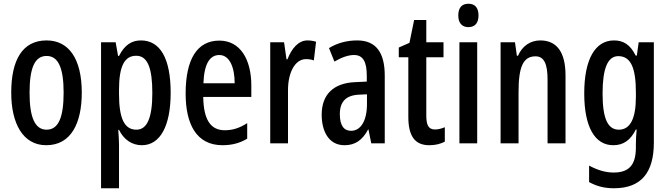

<svg xmlns="http://www.w3.org/2000/svg" viewBox="-20 -766 3575 1026"><path d="M417 -271C417 -453 347 -550 229 -550C99 -550 40 -444 40 -271C40 -107 102 10 227 10C360 10 417 -108 417 -271ZM138 -270C138 -402 165 -467 229 -467C292 -467 320 -402 320 -271C320 -138 292 -73 229 -73C166 -73 138 -140 138 -270Z M733 -550C685 -550 646 -527 616 -467H611L598 -540H520V240H616V6C616 -14 614 -40 612 -72H616C642 -19 686 10 738 10C836 10 892 -93 892 -270C892 -454 836 -550 733 -550ZM708 -468C769 -468 794 -402 794 -269C794 -136 766 -73 709 -73C645 -73 616 -132 616 -264V-286C616 -412 645 -468 708 -468Z M1152 -549C1033 -549 972 -449 972 -266C972 -105 1028 10 1169 10C1218 10 1262 -1 1301 -25V-108C1259 -81 1222 -70 1181 -70C1104 -70 1068 -128 1066 -248H1323V-309C1323 -447 1265 -549 1152 -549ZM1152 -472C1207 -472 1234 -406 1234 -321H1067C1071 -425 1101 -472 1152 -472Z M1623 -550C1575 -550 1539 -508 1516 -449H1511L1498 -540H1424V0H1519V-280C1518 -379 1557 -450 1615 -450C1631 -450 1645 -448 1657 -443L1669 -543C1652 -548 1638 -550 1623 -550Z M1889 -550C1833 -550 1782 -536 1738 -509L1767 -437C1807 -460 1841 -472 1872 -472C1920 -472 1940 -436 1940 -361V-330L1877 -327C1763 -322 1699 -262 1699 -153C1699 -67 1735 10 1821 10C1879 10 1917 -18 1947 -74H1949L1964 0H2036V-362C2036 -483 1991 -550 1889 -550ZM1896 -260 1941 -262V-210C1941 -121 1908 -67 1856 -67C1818 -67 1796 -95 1796 -156C1796 -222 1828 -256 1896 -260Z M2305 -74C2268 -74 2258 -100 2258 -150V-460H2350V-540H2258V-659H2193L2168 -537L2111 -512V-460H2162V-142C2162 -40 2196 10 2274 10C2307 10 2334 3 2357 -9V-86C2339 -79 2322 -74 2305 -74Z M2483 -746C2447 -746 2429 -724 2429 -683C2429 -643 2449 -621 2483 -621C2518 -621 2537 -643 2537 -683C2537 -723 2520 -746 2483 -746ZM2530 -540H2435V0H2530Z M2867 -550C2815 -550 2771 -521 2748 -468H2742L2732 -540H2655V0H2751V-274C2751 -410 2776 -465 2842 -465C2888 -465 2906 -423 2906 -341V0H3002V-363C3002 -488 2955 -550 2867 -550Z M3261 -550C3162 -550 3102 -452 3102 -267C3102 -87 3159 10 3257 10C3312 10 3349 -17 3378 -74H3382C3379 -44 3378 -14 3378 8V23C3378 120 3337 156 3259 156C3217 156 3175 144 3128 119V207C3168 229 3209 240 3261 240C3410 240 3474 152 3474 -4V-540H3393L3383 -469H3377C3348 -527 3312 -550 3261 -550ZM3284 -466C3349 -466 3378 -407 3378 -273V-247C3378 -131 3347 -73 3287 -73C3228 -73 3200 -132 3200 -266C3200 -397 3226 -466 3284 -466Z"/></svg>

Font: Noto Sans Myanmar ExtraCondensed Medium
Style: Regular
Weight: 500
Width: 2
Designer: Monotype Design Team
Foundry: Monotype Imaging Inc.
Version: Version 2.107